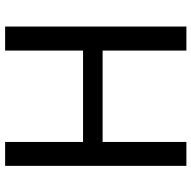

<svg xmlns="http://www.w3.org/2000/svg" viewBox="-19 -732 751 753"><g transform="rotate(-90 356.5 -355.5)"><path d="M628.9 0V-710.9H534.7V-405.3H176.3V-710.9H82.5V0H176.3V-328.6H534.7V0Z"/></g></svg>

Font: Dirooz FD
Style: FD
Weight: 400
Foundry: DejaVu fonts team - Redesigned by Saber Rastikerdar
Version: Version 0.2.1